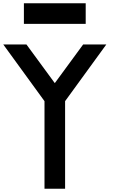

<svg xmlns="http://www.w3.org/2000/svg" viewBox="-20 -1145 790 1165"><path d="M140.6 -875 312.5 -640.6 484.4 -875H625L375 -531.2V0H250V-531.2L0 -875ZM500 -1125V-1000H125V-1125Z"/></svg>

Font: CraftyPE
Style: Regular
Weight: 400
Designer: Erek Butcher
Foundry: Haunted Coop
Version: Version 0.018;April 4, 2024;FontCreator 15.0.0.2962 64-bit